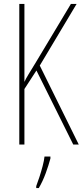

<svg xmlns="http://www.w3.org/2000/svg" viewBox="-20 -734 420 975"><path d="M380 0H352L165 -376L104 -282V0H78V-714H104V-318Q110 -332 124.5 -356Q139 -380 160 -414L340 -714H369L182 -401ZM236 71Q227 105 212 146Q197 187 177 221H164V211Q171 193 180 165.5Q189 138 196.5 109.5Q204 81 206 61H236Z"/></svg>

Font: Noto Sans Lao Looped ExtraCondensed Thin
Style: Regular
Weight: 100
Width: 2
Designer: Mark Frömberg, Ben Mitchell
Foundry: The Fontpad Ltd
Version: Version 1.002; ttfautohint (v1.8.4.7-5d5b)